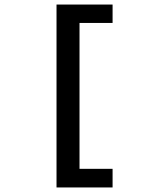

<svg xmlns="http://www.w3.org/2000/svg" viewBox="-20 -719 690 836"><path d="M226.1 97.2V-699.2H470.2V-619.1H326.2V16.1H470.2V97.2Z"/></svg>

Font: Azeret Mono
Style: Regular
Weight: 400
Designer: Martin Vácha
Foundry: Displaay
Version: Version 1.002